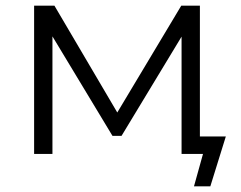

<svg xmlns="http://www.w3.org/2000/svg" viewBox="-20 -546 856 681"><path d="M689 -62H781L726 115H668L700 0H624V-416L411 -64H379L166 -417V0H101V-526H173L396 -147L623 -526H689Z"/></svg>

Font: mBank
Style: Regular
Weight: 400
Designer: Julieta Ulanovsky
Foundry: Julieta Ulanovsky
Version: Version 7.200;PS 007.200;hotconv 1.0.88;makeotf.lib2.5.64775